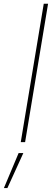

<svg xmlns="http://www.w3.org/2000/svg" viewBox="-58 -747 294 1009"><path d="M194.6 -727.3 73.9 0H51.1L171.9 -727.3ZM-37.6 241.5 39.8 57.5H64.6L-19.2 241.5Z"/></svg>

Font: Inter Thin  BETA
Style: Italic
Weight: 100
Italic angle: -9.39999°
Designer: Rasmus Andersson
Foundry: rsms
Version: Version 3.011;git-f93a4a705